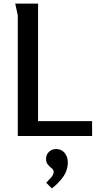

<svg xmlns="http://www.w3.org/2000/svg" viewBox="-20 -750 554 1059"><path d="M64 -730H190V-82H488V0H78V-666ZM289 72Q320 72 337 94Q354 116 354 145Q354 190 327.5 226.5Q301 263 266 289L235 258Q246 247 261 230Q276 213 276 198Q276 187 265.5 178.5Q255 170 244.5 158.5Q234 147 234 125Q234 103 250 87.5Q266 72 289 72Z"/></svg>

Font: Rosario SemiBold
Style: Regular
Weight: 600
Designer: Hector Gatti
Foundry: Omnibus Type
Version: Version 1.101; ttfautohint (v1.8.1.43-b0c9)